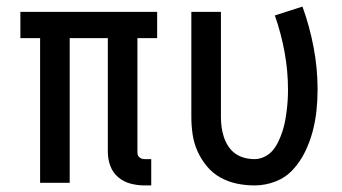

<svg xmlns="http://www.w3.org/2000/svg" viewBox="-20 -556 1040 584"><path d="M440 8H420Q398 8 377 2.5Q356 -3 339.5 -17Q323 -31 315.5 -51.5Q308 -72 308 -94V-440H192V0H102V-440H42V-520H458V-440H398V-94Q398 -89 399 -85Q400 -81 403.5 -78Q407 -75 411 -73.5Q415 -72 420 -72H440Z M754 8Q727 8 700.5 2.5Q674 -3 650.5 -16Q627 -29 609.5 -50Q592 -71 581 -95.5Q570 -120 566 -146.5Q562 -173 562 -200V-520H652V-200Q652 -185 654 -169.5Q656 -154 661 -139Q666 -124 674.5 -111Q683 -98 695.5 -89Q708 -80 723.5 -76Q739 -72 754 -72Q770 -72 785 -79.5Q800 -87 810 -99Q820 -111 827 -126Q834 -141 839 -156Q844 -171 847 -187Q850 -203 852 -219Q854 -235 855 -251Q856 -267 856 -283Q856 -341 845.5 -398Q835 -455 816 -509L900 -536Q922 -475 934 -411.5Q946 -348 946 -284Q946 -251 942.5 -218.5Q939 -186 930.5 -154.5Q922 -123 907.5 -93.5Q893 -64 871 -40Q849 -16 818 -4Q787 8 754 8Z"/></svg>

Font: Iosevka Term Curly Medium
Style: Regular
Weight: 500
Designer: Belleve Invis
Foundry: Belleve Invis
Version: Version 32.3.0